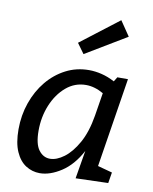

<svg xmlns="http://www.w3.org/2000/svg" viewBox="-90 -883 768 961"><g transform="rotate(10 293.5 -402.5)"><path d="M178 10Q140 10 107.5 -10.5Q75 -31 55.5 -75Q36 -119 36 -188Q36 -260 58.5 -324Q81 -388 121 -436.5Q161 -485 215 -513Q269 -541 333 -541Q364 -541 397 -533Q430 -525 464 -507L478 -530H532L460 -76L534 -56L525 -1L360 4L384 -139Q344 -64 287 -27Q230 10 178 10ZM216 -70Q250 -70 287.5 -98Q325 -126 356 -181.5Q387 -237 401 -321L420 -439Q375 -465 331 -465Q274 -465 230 -427.5Q186 -390 161 -329.5Q136 -269 136 -199Q136 -131 159 -100.5Q182 -70 216 -70ZM291 -615 254 -666 448 -815 499 -740Z"/></g></svg>

Font: Bitter Medium
Style: Italic
Weight: 500
Italic angle: -9°
Designer: Sol Matas, and Bitter project Authors
Foundry: Sol Matas
Version: Version 2.001